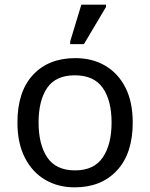

<svg xmlns="http://www.w3.org/2000/svg" viewBox="-20 -796 645 826"><path d="M551 -269Q551 -136 483.5 -63Q416 10 301 10Q230 10 174.5 -22.5Q119 -55 87 -117.5Q55 -180 55 -269Q55 -402 122 -474Q189 -546 304 -546Q377 -546 432.5 -513.5Q488 -481 519.5 -419.5Q551 -358 551 -269ZM146 -269Q146 -174 183.5 -118.5Q221 -63 303 -63Q384 -63 422 -118.5Q460 -174 460 -269Q460 -364 422 -418Q384 -472 302 -472Q220 -472 183 -418Q146 -364 146 -269ZM282 -606V-618L330 -776H436V-766L341 -606Z"/></svg>

Font: Noto Sans Historical
Style: Regular
Weight: 400
Designer: Monotype Design Team
Foundry: Monotype Imaging Inc.
Version: Version 2.013; ttfautohint (v1.8.4.7-5d5b)